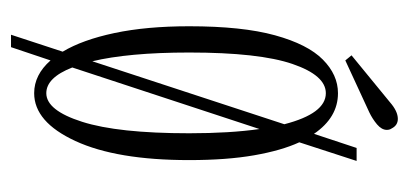

<svg xmlns="http://www.w3.org/2000/svg" viewBox="-212 -460 725 340"><g transform="rotate(90 150.0 -290.5)"><path d="M42 52 72 -39.5Q51 -74.5 39 -131.2Q27 -188 27 -263.5Q27 -357.5 43 -415.5Q59 -473.5 86 -500.2Q113 -527 145.5 -527Q188.5 -527 217.5 -484.5L242.5 -560H265.5L232.5 -458.5Q247 -427 255.5 -378.5Q264 -330 264 -263.5Q264 -135 230.2 -62Q196.5 11 145.5 11Q113 11 87.5 -18L64 52ZM73.5 -263.5Q73.5 -209 77.5 -166Q81.5 -123 89 -92L200.5 -432Q181.5 -505.5 145.5 -505.5Q114 -505.5 93.8 -446.5Q73.5 -387.5 73.5 -263.5ZM145.5 -10.5Q176 -10.5 196.2 -74Q216.5 -137.5 216.5 -263.5Q216.5 -335.5 209 -388L100 -56.5Q118 -10.5 145.5 -10.5ZM87.5 -540 78.5 -551 161.5 -619Q177.5 -633 191 -633Q202.5 -633 208 -622Q210.5 -618.5 210.5 -613.5Q210.5 -604.5 200.8 -596.2Q191 -588 179.5 -582.5Z"/></g></svg>

Font: Imbue 50pt ExtraLight
Style: Regular
Weight: 200
Designer: Tyler Finck
Foundry: Etcetera Type Company
Version: Version 1.102; ttfautohint (v1.8.3)